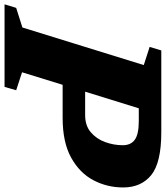

<svg xmlns="http://www.w3.org/2000/svg" viewBox="12 -786 747 866"><g transform="rotate(90 386.0 -353.5)"><path d="M279.5 -79 360.5 -52.5 345.5 0H-27L-11 -52.5L77.5 -80.5L247 -628L165 -654.5L181 -707H550Q687 -707 743 -661.8Q799 -616.5 799 -535Q799 -462.5 766.2 -400.5Q733.5 -338.5 664.2 -300.2Q595 -262 485 -262H336ZM472.5 -363.5Q520 -363.5 550 -389Q580 -414.5 594.2 -453.5Q608.5 -492.5 608.5 -533.5Q608.5 -569.5 583.8 -587.5Q559 -605.5 499.5 -605.5H442L367 -363.5Z"/></g></svg>

Font: Newsreader 6pt
Style: Bold Italic
Weight: 700
Italic angle: -17°
Designer: Hugues Gentile
Foundry: Production Type
Version: Version 1.003; ttfautohint (v1.8.3)